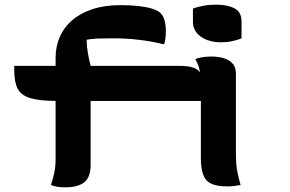

<svg xmlns="http://www.w3.org/2000/svg" viewBox="-20 -792 1240 822"><path d="M41 -510H747Q787 -510 809 -502Q831 -494 840.5 -475Q850 -456 850 -423Q850 -406 848 -389.5Q846 -373 843 -360H222Q149 -360 109.5 -372Q70 -384 55.5 -412.5Q41 -441 41 -491Q41 -496 41 -501Q41 -506 41 -510ZM368 -85Q368 -33 340.5 -11.5Q313 10 259 10Q236 10 222 7Q208 4 198 0Q206 -23 212 -50.5Q218 -78 218 -108Q218 -161 218 -216Q218 -271 218 -326Q218 -381 218 -436Q218 -491 218 -544Q218 -592 235.5 -633Q253 -674 288 -704.5Q323 -735 375 -752.5Q427 -770 496 -770Q541 -770 575 -766Q609 -762 632.5 -754.5Q656 -747 666 -737Q680 -724 685 -703Q690 -682 690 -658Q690 -645 688.5 -630.5Q687 -616 683 -603H677Q630 -615 575.5 -621.5Q521 -628 465 -628Q422 -628 397 -627Q372 -626 351 -622Q351 -595 356 -566Q361 -537 368 -510Q368 -487 368 -445Q368 -403 368 -352Q368 -301 368 -249Q368 -197 368 -153.5Q368 -110 368 -85ZM806 -755Q815 -759 827 -762Q839 -765 852 -767.5Q865 -770 879 -771Q893 -772 906 -772Q953 -772 983.5 -756.5Q1014 -741 1014 -700V-628Q1005 -624 994.5 -621Q984 -618 972.5 -615.5Q961 -613 949.5 -612Q938 -611 926 -611Q874 -611 840 -635Q806 -659 806 -699ZM816 -539Q821 -541 827.5 -543Q834 -545 843 -546.5Q852 -548 862 -549Q872 -550 883 -550Q917 -550 940.5 -542Q964 -534 977 -518.5Q990 -503 990 -478Q990 -430 990 -384.5Q990 -339 990 -296Q990 -253 990 -213.5Q990 -174 990 -139Q990 -112 991.5 -91.5Q993 -71 997.5 -50Q1002 -29 1010 0Q995 3 981.5 4.5Q968 6 952 6Q888 6 864 -20Q840 -46 840 -116Q840 -139 840 -169.5Q840 -200 840 -233.5Q840 -267 840 -301.5Q840 -336 840 -368.5Q840 -401 840 -428Q840 -452 838 -470.5Q836 -489 831 -505.5Q826 -522 816 -539Z"/></svg>

Font: Recursive Monospace Casual ExtraBold
Style: Regular
Weight: 800
Version: Version 1.047